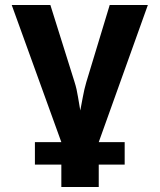

<svg xmlns="http://www.w3.org/2000/svg" viewBox="-20 -570 640 770"><path d="M120 90V0H226L27 -550H182L279 -241Q288 -213 293 -180Q298 -147 302 -127Q306 -147 312 -180Q318 -213 326 -240L420 -550H573L376 0H480V90H376V180H226V90Z"/></svg>

Font: JetBrains Mono NL ExtraBold
Style: Regular
Weight: 800
Designer: Philipp Nurullin, Konstantin Bulenkov
Foundry: JetBrains
Version: Version 2.304; ttfautohint (v1.8.4.7-5d5b)